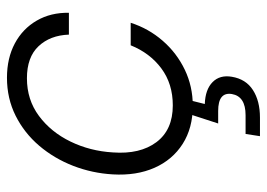

<svg xmlns="http://www.w3.org/2000/svg" viewBox="-128 -438 770 554"><g transform="rotate(-90 257.0 -161.0)"><path d="M228.5 10.3Q164.6 10.3 118.7 -19Q72.8 -48.3 49.8 -100.3Q26.9 -152.3 30.8 -220.2Q34.2 -279.8 55.4 -334.7Q76.7 -389.6 113.5 -432.9Q150.4 -476.1 200.2 -501Q250 -525.9 309.6 -525.9Q366.2 -525.9 408.7 -503.2Q451.2 -480.5 474.6 -439.9Q498 -399.4 497.1 -347.2H434.1Q432.1 -401.4 400.6 -434.8Q369.1 -468.3 308.1 -468.3Q246.1 -468.3 199.5 -433.6Q152.8 -398.9 125.5 -342.5Q98.1 -286.1 94.2 -220.2Q88.4 -142.1 123.8 -94.7Q159.2 -47.4 230 -47.4Q292 -47.4 336.4 -80.3Q380.9 -113.3 403.3 -168.9H468.3Q451.7 -117.2 416.5 -76.7Q381.3 -36.1 333 -12.9Q284.7 10.3 228.5 10.3ZM141.1 204.1 147.5 162.6H201.7Q255.9 162.6 262.7 123Q269 83.5 213.9 83.5H177.7L210.9 -18.6H247.1L245.1 0L233.9 44.9Q275.9 46.4 297.1 67.4Q318.4 88.4 312.5 123Q305.7 163.6 274.2 183.8Q242.7 204.1 194.8 204.1Z"/></g></svg>

Font: Inter Display Light
Style: Italic
Weight: 300
Italic angle: -9.39999°
Designer: Rasmus Andersson
Foundry: rsms
Version: Version 4.000;git-a52131595